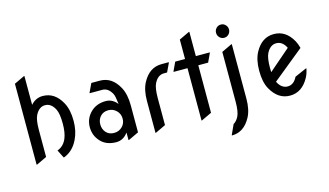

<svg xmlns="http://www.w3.org/2000/svg" viewBox="-105 -1110 2877 1678"><g transform="rotate(-15 1333.5 -271.0)"><path d="M97.7 19.5V-712.9L190.4 -756.8H195.3V-496.1Q240.2 -546.9 303.2 -546.9Q412.6 -546.9 473.6 -434.1Q509.3 -369.1 509.3 -268.6Q509.3 -174.8 474.1 -103Q431.6 -13.7 347.7 19.5H342.8L306.2 -53.2Q365.2 -74.2 391.1 -137.7Q411.6 -188.5 411.6 -268.6Q411.6 -358.9 391.1 -399.4Q358.4 -463.9 303 -463.9Q247.6 -463.9 215.3 -399.4Q195.3 -358.9 195.3 -268.6V-24.4L102.5 19.5Z M929.2 19.5V-48.8Q887.2 9.3 824.2 9.8Q732.9 9.8 682.1 -45.4Q631.3 -100.6 631.3 -175.8Q631.3 -253.9 686.5 -308.6Q739.7 -361.3 824.2 -361.3Q884.3 -361.3 927.2 -307.6Q918.5 -381.3 909.2 -399.4Q876.5 -463.9 821.3 -463.9H707.5V-468.8L744.6 -546.9H821.3Q930.7 -546.9 991.7 -434.1Q1026.9 -369.6 1026.9 -268.6V-24.4L934.1 19.5ZM726.1 -176.8Q726.1 -132.8 752.7 -103Q779.3 -73.2 824.7 -73.2Q869.6 -73.2 899.9 -104Q928.2 -132.8 928.2 -174.8Q928.2 -218.8 897.9 -248.5Q867.7 -278.3 825.2 -278.3Q779.8 -278.3 752.4 -248Q726.1 -218.3 726.1 -176.8Z M1173.3 19.5V-268.6Q1173.3 -370.1 1208.5 -434.1Q1269.5 -546.9 1378.9 -546.9H1444.8V-542L1407.7 -463.9H1378.9Q1323.2 -463.9 1291 -399.4Q1271 -358.9 1271 -268.6V-24.4L1178.2 19.5Z M1589.8 19.5V-454.1H1464.4V-459L1501 -537.1H1589.8V-712.9L1682.6 -756.8H1687.5V-537.1H1813V-532.2L1776.4 -454.1H1687.5V-24.4L1594.7 19.5Z M1812.5 210 1852.5 122.1Q1880.9 106 1900.4 67.4Q1920.4 26.9 1920.4 -63.5V-512.7L2013.2 -556.6H2018.1V-63.5Q2018.1 38.1 1982.9 102.1Q1921.9 214.8 1812.5 214.8ZM1927.7 -645Q1910.6 -662.6 1910.6 -687.3Q1910.6 -711.9 1927.7 -729.5Q1944.8 -747.1 1969.2 -747.1Q1993.7 -747.1 2010.7 -729.5Q2027.8 -711.9 2027.8 -687.3Q2027.8 -662.6 2010.7 -645Q1993.7 -627.4 1969.2 -627.4Q1944.8 -627.4 1927.7 -645Z M2593.3 -184.1Q2584.5 -137.7 2565.4 -103Q2503.4 9.8 2394.5 9.8Q2287.1 9.8 2224.1 -103Q2189 -166 2189 -268.6Q2189 -369.6 2224.1 -434.1Q2285.2 -546.9 2394.5 -546.9Q2503.4 -546.9 2564.9 -434.6Q2580.1 -406.7 2589.4 -369.6L2306.2 -139.2Q2338.9 -73.2 2395.5 -73.2Q2450.7 -73.2 2482.4 -137.7L2588.4 -184.1ZM2287.6 -231 2482.4 -399.4Q2450.7 -463.9 2394.5 -463.9Q2339.4 -463.9 2306.6 -399.4Q2286.6 -359.4 2286.6 -268.6Q2286.6 -248.5 2287.6 -231Z"/></g></svg>

Font: Nova Oval
Style: Book
Weight: 400
Version: Version 2.000